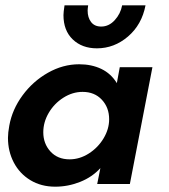

<svg xmlns="http://www.w3.org/2000/svg" viewBox="-20 -693 638 723"><path d="M10 -174Q10 -193 15 -220Q26 -281 65 -334Q104 -387 160.5 -419Q217 -451 278 -451Q325 -451 361.5 -433.5Q398 -416 420 -380L431 -440H554L469 0H346L358 -60Q327 -26 281.5 -8Q236 10 188 10Q135 10 94.5 -14.5Q54 -39 32 -81Q10 -123 10 -174ZM242 -93Q280 -93 314.5 -115Q349 -137 370 -172Q391 -207 391 -244Q391 -288 363.5 -317.5Q336 -347 291 -347Q253 -347 218.5 -325Q184 -303 163.5 -268Q143 -233 143 -195Q143 -152 170 -122.5Q197 -93 242 -93ZM345 -511Q289 -511 254 -544.5Q219 -578 219 -636Q219 -647 223 -673H312Q310 -659 310 -653Q310 -627 323 -610Q336 -593 361 -593Q390 -593 412 -617Q434 -641 440 -673H528Q514 -600 462 -555.5Q410 -511 345 -511Z"/></svg>

Font: Teachers SemiBold
Style: Italic
Weight: 600
Designer: Alfredo Marco Pradil & Chank Diesel
Version: Version 0.009